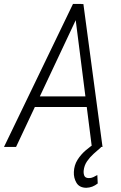

<svg xmlns="http://www.w3.org/2000/svg" viewBox="-51 -731 604 955"><path d="M341.8 -665 28.8 0H-31.2L312 -711.4H353.5ZM405.8 0 320.8 -668.5 325.7 -710.9H363.8L459 0ZM417.5 -251.5 408.2 -198.7H95.7L105.5 -251.5ZM424.3 -19.5 451.7 1.5Q433.6 17.1 414.8 33.9Q396 50.8 381.8 71.5Q367.7 92.3 365.2 117.7Q363.8 131.8 368.4 143.1Q373 154.3 390.1 154.8Q402.3 155.3 413.1 150.1Q423.8 145 433.1 139.6L435.1 181.6Q421.9 191.9 408 197.3Q394 202.6 377.9 203.1Q343.8 202.6 329.3 178.2Q314.9 153.8 316.4 124Q317.9 90.8 334.2 64.5Q350.6 38.1 375 17.1Q399.4 -3.9 424.3 -19.5Z"/></svg>

Font: Roboto Condensed Light
Style: Italic
Weight: 300
Italic angle: -12°
Designer: Christian Robertson
Foundry: Google
Version: Version 3.0; 2020